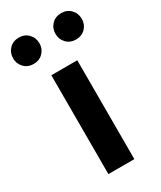

<svg xmlns="http://www.w3.org/2000/svg" viewBox="-243 -871 792 942"><g transform="rotate(-30 152.5 -400.0)"><path d="M79 0V-560H226V0ZM33 -651Q0 -651 -21 -672.5Q-42 -694 -42 -725Q-42 -757 -21 -778.5Q0 -800 33 -800Q65 -800 86 -778.5Q107 -757 107 -725Q107 -694 86 -672.5Q65 -651 33 -651ZM273 -651Q240 -651 219 -672.5Q198 -694 198 -725Q198 -757 219 -778.5Q240 -800 273 -800Q305 -800 326 -778.5Q347 -757 347 -725Q347 -694 326 -672.5Q305 -651 273 -651Z"/></g></svg>

Font: Source Han Sans TC
Style: Bold
Weight: 700
Designer: Ryoko NISHIZUKA Ë•øÂ°öÊ∂ºÂ≠ê (kana, bopomofo & ideographs); Paul D. Hunt (Latin, Greek & Cyrillic); Sandoll Communicatio
Foundry: Adobe
Version: Version 2.004;hotconv 1.0.118;makeotfexe 2.5.65603